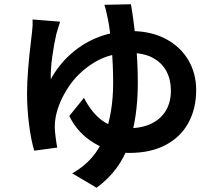

<svg xmlns="http://www.w3.org/2000/svg" viewBox="-20 -807 1017 901"><path d="M244.4 -647.5Q233.2 -599.4 225 -539.2Q216.8 -479 218.3 -435.3Q257.8 -506.8 317 -557.7Q376.2 -608.6 447.4 -634.9Q518.6 -661.1 596.2 -661.1Q688 -661.1 757 -624.9Q825.9 -588.6 863.3 -525.9Q900.6 -463.1 900.6 -384Q900.6 -298.6 865 -232.1Q829.3 -165.5 758.7 -127.4Q688 -89.4 586.9 -89.4Q499.5 -89.4 422 -135.5Q344.5 -181.6 305.2 -262.7L374 -347.9Q409.9 -278.1 459 -241.7Q508.1 -205.3 583.3 -205.3Q646.2 -205.3 690.9 -227.2Q735.6 -249 758.8 -288.6Q782 -328.1 782 -381.8Q782 -432.1 761.4 -471.9Q740.7 -511.7 697.9 -535.2Q655 -558.6 590.1 -558.6Q493.4 -558.6 418.7 -511.7Q344 -464.8 299.2 -395.4Q254.4 -325.9 241.5 -258.8Q239 -246.3 237.9 -233.9Q236.8 -221.4 237.1 -209.7Q237.3 -192.6 241 -163.3Q244.6 -134 248.8 -114.5L140.6 -99.9Q125.2 -151.6 116.1 -224.6Q106.9 -297.6 106.9 -369.6Q106.9 -465.8 127 -627.9L130.6 -659.2Q134.5 -690.7 132.8 -715.6L262.2 -705.3Q253.4 -679.4 244.4 -647.5ZM626.7 -417Q626.7 -256.8 585.3 -131.8Q543.9 -6.8 433.1 74L319.1 6.6Q427.7 -54.7 469.4 -166.4Q511 -278.1 511 -417.5Q511 -501.7 503.9 -583.5Q496.8 -665.3 486.6 -716.1Q476.1 -768.3 469.7 -784.4L594.5 -787.1Q606.7 -718.3 616.7 -617.9Q626.7 -517.6 626.7 -417Z"/></svg>

Font: Min Sans VF VF
Style: Regular
Weight: 400
Designer: Jinseong-Kim, NotoSansCJK, Nunito
Foundry: Jinseong-Kim
Version: Version 1.420;Glyphs 3.1.2 (3151)